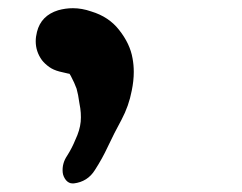

<svg xmlns="http://www.w3.org/2000/svg" viewBox="-20 -211 579 459"><path d="M119.1 -186.5Q136.7 -191.4 154.3 -191.4Q175.8 -191.4 198.2 -183.6Q240.2 -170.9 264.6 -139.6Q291 -106.4 296.9 -71.3Q299.8 -55.7 299.8 -39.1Q299.8 -17.6 294.9 5.9Q288.1 42 270.5 75.2Q252.9 107.4 237.3 140.6Q224.6 168 207 195.3Q189.5 223.6 156.2 227.5Q155.3 227.5 153.3 227.5Q144.5 227.5 137.7 219.7Q130.9 210.9 129.9 201.2Q127.9 179.7 140.6 161.1Q152.3 142.6 160.2 123Q170.9 100.6 172.9 80.1Q174.8 59.6 169.9 36.1Q167 14.6 163.1 1Q158.2 -12.7 149.4 -29.3Q147.5 -33.2 142.6 -39.1Q137.7 -44.9 145.5 -37.1Q151.4 -34.2 150.4 -34.2Q150.4 -34.2 144.5 -37.1Q158.2 -32.2 142.6 -35.2Q126 -39.1 122.1 -40Q107.4 -43.9 97.7 -50.8Q86.9 -58.6 80.1 -67.4Q65.4 -87.9 65.4 -112.3Q65.4 -123 68.4 -134.8Q78.1 -173.8 119.1 -186.5Z"/></svg>

Font: Digory Doodles
Style: Regular
Weight: 400
Designer: Holds Worth Design
Version: Version 1.0